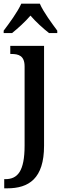

<svg xmlns="http://www.w3.org/2000/svg" viewBox="-34 -786 350 1046"><path d="M-14 -619V-606H32C64 -632 104 -668 132 -701C160 -668 201 -631 233 -606H278V-619C250 -657 202 -721 183 -766H82C62 -721 15 -657 -14 -619ZM-11 240H5C123 240 206 187 206 8V-536H22V-492H27C67 -492 100 -483 100 -424V7C100 147 62 190 -5 190H-11Z"/></svg>

Font: Noto Serif SemiCondensed Medium
Style: Regular
Weight: 500
Width: 4
Designer: Monotype Design Team
Foundry: Monotype Imaging Inc.
Version: Version 2.014